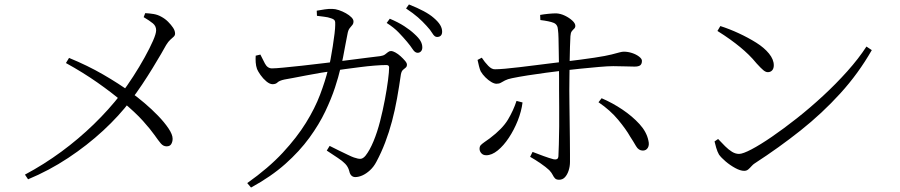

<svg xmlns="http://www.w3.org/2000/svg" viewBox="-20 -795 4040 862"><path d="M92 -11Q178 -57 255.5 -114Q333 -171 401 -237Q469 -303 524 -374Q551 -410 578.5 -452.5Q606 -495 629.5 -537.5Q653 -580 667 -612Q681 -644 681 -659Q681 -678 666.5 -690Q652 -702 625 -718L632 -736Q652 -735 670 -732Q688 -729 704 -720Q721 -711 734.5 -697.5Q748 -684 757 -670.5Q766 -657 766 -644Q766 -636 759.5 -630Q753 -624 744.5 -616.5Q736 -609 726 -593Q719 -580 703 -552.5Q687 -525 665 -489Q643 -453 618 -415.5Q593 -378 567 -344Q515 -275 443 -208.5Q371 -142 285.5 -85.5Q200 -29 106 10ZM728 -138Q713 -138 702 -151Q691 -164 673.5 -189Q656 -214 622 -252Q588 -290 529 -339Q482 -379 418 -424Q354 -469 276 -512L290 -535Q373 -501 443 -460.5Q513 -420 568 -380Q596 -360 628.5 -332.5Q661 -305 689.5 -275.5Q718 -246 736.5 -218.5Q755 -191 755 -172Q755 -159 749 -148.5Q743 -138 728 -138Z M1855 -558Q1843 -558 1833 -573.5Q1823 -589 1807 -608Q1791 -627 1770 -649Q1749 -671 1716 -692L1730 -711Q1768 -695 1795 -677.5Q1822 -660 1840 -643Q1860 -625 1868 -611Q1876 -597 1876 -582Q1876 -571 1870 -564.5Q1864 -558 1855 -558ZM1575 0Q1565 0 1558 -6.5Q1551 -13 1548 -27Q1543 -46 1530 -59.5Q1517 -73 1496 -86.5Q1475 -100 1447 -119L1460 -140Q1479 -130 1501 -119.5Q1523 -109 1541.5 -100Q1560 -91 1569 -88Q1589 -81 1599.5 -82Q1610 -83 1621 -96Q1640 -120 1657 -161Q1674 -202 1686.5 -251Q1699 -300 1708 -348Q1717 -396 1722 -434.5Q1727 -473 1727 -492Q1727 -503 1715 -503Q1693 -503 1661.5 -500.5Q1630 -498 1595.5 -493.5Q1561 -489 1530.5 -485Q1500 -481 1479 -477Q1455 -474 1422 -468.5Q1389 -463 1355.5 -456.5Q1322 -450 1295.5 -445Q1269 -440 1257 -438Q1234 -433 1226 -425Q1218 -417 1204 -417Q1191 -417 1176 -429.5Q1161 -442 1149.5 -458.5Q1138 -475 1134 -485Q1129 -499 1128 -515Q1127 -531 1128 -545L1149 -550Q1158 -531 1169.5 -509.5Q1181 -488 1201 -488Q1217 -488 1252.5 -491.5Q1288 -495 1335.5 -500Q1383 -505 1434.5 -511.5Q1486 -518 1536 -524Q1586 -530 1626 -535.5Q1666 -541 1687 -543Q1701 -545 1708.5 -550.5Q1716 -556 1722 -561Q1728 -566 1736 -566Q1743 -566 1755 -559.5Q1767 -553 1778.5 -542.5Q1790 -532 1798.5 -522Q1807 -512 1807 -505Q1807 -496 1801.5 -491.5Q1796 -487 1789.5 -481.5Q1783 -476 1780 -462Q1772 -406 1762.5 -353Q1753 -300 1740 -251Q1727 -202 1709.5 -156Q1692 -110 1670 -69Q1658 -46 1641 -30.5Q1624 -15 1607 -7.5Q1590 0 1575 0ZM1090 27Q1186 -41 1249.5 -109.5Q1313 -178 1353.5 -243.5Q1394 -309 1417 -370Q1440 -431 1453 -483Q1459 -501 1464 -528.5Q1469 -556 1474 -587Q1479 -618 1482 -644Q1485 -670 1485 -683Q1486 -697 1482.5 -703Q1479 -709 1466 -713Q1453 -718 1434.5 -720Q1416 -722 1403 -724L1402 -747Q1418 -750 1438.5 -753Q1459 -756 1472 -755Q1485 -755 1501.5 -749.5Q1518 -744 1533 -735.5Q1548 -727 1557.5 -717.5Q1567 -708 1567 -699Q1567 -689 1562 -683Q1557 -677 1550 -668.5Q1543 -660 1540 -642Q1536 -624 1531 -595.5Q1526 -567 1520 -537Q1514 -507 1508 -486Q1500 -451 1484 -402Q1468 -353 1440.5 -295Q1413 -237 1369 -176.5Q1325 -116 1261 -59Q1197 -2 1107 47ZM1942 -629Q1931 -629 1921.5 -645Q1912 -661 1895 -679Q1877 -699 1856.5 -717Q1836 -735 1803 -757L1816 -775Q1854 -760 1882 -745Q1910 -730 1927 -715Q1947 -698 1956 -683Q1965 -668 1965 -653Q1965 -641 1959 -635Q1953 -629 1942 -629Z M2490 12Q2478 12 2472 6Q2466 0 2461.5 -9.5Q2457 -19 2446 -31Q2431 -45 2407 -61.5Q2383 -78 2360 -91L2371 -113Q2394 -104 2420 -94.5Q2446 -85 2465 -80Q2474 -78 2480 -80.5Q2486 -83 2487 -93Q2488 -110 2489 -146Q2490 -182 2490.5 -226.5Q2491 -271 2490.5 -314.5Q2490 -358 2490 -390Q2490 -411 2490 -440.5Q2490 -470 2489.5 -502.5Q2489 -535 2488.5 -566.5Q2488 -598 2487.5 -623Q2487 -648 2485 -661Q2484 -685 2465.5 -692.5Q2447 -700 2406 -705L2405 -728Q2422 -731 2442 -733Q2462 -735 2477 -735Q2497 -734 2516.5 -724.5Q2536 -715 2549.5 -702.5Q2563 -690 2563 -679Q2563 -671 2557.5 -666Q2552 -661 2547 -654.5Q2542 -648 2541 -633Q2540 -616 2539 -585.5Q2538 -555 2537.5 -519Q2537 -483 2536.5 -449Q2536 -415 2536 -388Q2536 -367 2536.5 -331Q2537 -295 2537.5 -253Q2538 -211 2538.5 -171.5Q2539 -132 2539 -103.5Q2539 -75 2539 -68Q2539 -48 2533 -29.5Q2527 -11 2516.5 0.5Q2506 12 2490 12ZM2163 -98Q2149 -98 2141 -107Q2133 -116 2133 -127Q2133 -138 2139 -144Q2145 -150 2155 -157Q2165 -164 2179 -174Q2236 -217 2260.5 -258Q2285 -299 2299 -342L2326 -335Q2321 -295 2304.5 -253.5Q2288 -212 2264.5 -176.5Q2241 -141 2214.5 -119.5Q2188 -98 2163 -98ZM2209 -419Q2199 -419 2185.5 -427Q2172 -435 2159 -448Q2146 -461 2138 -475Q2134 -484 2130.5 -498Q2127 -512 2124 -526L2143 -536Q2156 -516 2172 -499.5Q2188 -483 2203 -484Q2218 -484 2247.5 -486.5Q2277 -489 2313.5 -493.5Q2350 -498 2386.5 -502.5Q2423 -507 2454.5 -511Q2486 -515 2504 -517Q2596 -528 2648.5 -536Q2701 -544 2726 -550.5Q2751 -557 2762 -560Q2773 -563 2781 -563Q2799 -563 2817.5 -557Q2836 -551 2849 -541Q2862 -531 2862 -522Q2862 -508 2854.5 -502Q2847 -496 2829 -496Q2808 -496 2785.5 -497Q2763 -498 2733 -498Q2710 -498 2669.5 -494.5Q2629 -491 2585 -486.5Q2541 -482 2507 -478Q2474 -474 2432 -468.5Q2390 -463 2349 -456.5Q2308 -450 2279 -444Q2259 -440 2247.5 -434Q2236 -428 2228.5 -423.5Q2221 -419 2209 -419ZM2866 -119Q2847 -119 2835.5 -139Q2824 -159 2809 -182Q2791 -214 2755.5 -257Q2720 -300 2667 -336L2681 -354Q2730 -333 2774.5 -303Q2819 -273 2851 -238Q2883 -203 2891 -164Q2896 -144 2888.5 -131.5Q2881 -119 2866 -119Z M3321 -28Q3304 -28 3281 -40.5Q3258 -53 3238 -70Q3218 -87 3208 -101Q3201 -113 3195.5 -131.5Q3190 -150 3188 -160L3204 -171Q3220 -154 3235.5 -138.5Q3251 -123 3266.5 -113.5Q3282 -104 3298 -104Q3315 -104 3354 -124.5Q3393 -145 3445.5 -181Q3498 -217 3557 -263.5Q3616 -310 3674.5 -364Q3733 -418 3784 -475Q3835 -532 3870 -586L3894 -570Q3834 -465 3752.5 -375.5Q3671 -286 3574 -209Q3477 -132 3369 -62Q3361 -57 3354 -49Q3347 -41 3339.5 -34.5Q3332 -28 3321 -28ZM3427 -471Q3418 -471 3407.5 -479.5Q3397 -488 3377 -510Q3359 -532 3341 -549.5Q3323 -567 3303 -583.5Q3283 -600 3258 -618Q3233 -636 3201 -656L3214 -678Q3255 -665 3297 -645.5Q3339 -626 3375 -603.5Q3411 -581 3432.5 -554.5Q3454 -528 3454 -502Q3454 -487 3446.5 -479Q3439 -471 3427 -471Z"/></svg>

Font: Noto Serif HK ExtraLight Light
Style: Regular
Weight: 300
Version: Version 2.002-H1;hotconv 1.1.0;makeotfexe 2.6.0